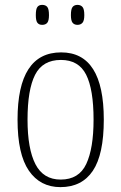

<svg xmlns="http://www.w3.org/2000/svg" viewBox="-20 -758 497 788"><path d="M228 10Q145 10 98.5 -57.5Q52 -125 52 -267Q52 -543 231 -543Q406 -543 406 -267Q406 -124 361 -57Q316 10 228 10ZM229 -21Q304 -21 334 -85Q364 -149 364 -267Q364 -391 333.5 -451.5Q303 -512 230 -512Q155 -512 124 -451Q93 -390 93 -267Q93 -147 125.5 -84Q158 -21 229 -21ZM298 -656Q285 -656 278 -664.5Q271 -673 271 -696Q271 -721 278 -729.5Q285 -738 298 -738Q311 -738 318.5 -729.5Q326 -721 326 -696Q326 -673 318.5 -664.5Q311 -656 298 -656ZM153 -656Q140 -656 133.5 -664.5Q127 -673 127 -696Q127 -721 133.5 -729.5Q140 -738 153 -738Q167 -738 174 -729.5Q181 -721 181 -696Q181 -673 174 -664.5Q167 -656 153 -656Z"/></svg>

Font: Noto Serif Condensed ExtraLight
Style: Regular
Weight: 200
Width: 3
Designer: Monotype Design Team
Foundry: Monotype Imaging Inc.
Version: Version 2.013; ttfautohint (v1.8.4.7-5d5b)